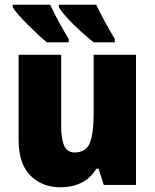

<svg xmlns="http://www.w3.org/2000/svg" viewBox="-20 -786 658 816"><path d="M558 -553V0H421L399 -69H389Q365 -28 325.5 -9Q286 10 237 10Q159 10 109 -40Q59 -90 59 -193V-553H240V-249Q240 -195 253 -166.5Q266 -138 297 -138Q347 -138 362.5 -180.5Q378 -223 378 -300V-553ZM389 -766Q402 -738 423.5 -698Q445 -658 468 -620V-606H378Q353 -626 322 -654Q291 -682 265.5 -710Q240 -738 230 -756V-766ZM193 -766Q206 -738 227.5 -698Q249 -658 272 -620V-606H179Q162 -620 140.5 -640Q119 -660 97 -682Q75 -704 58 -723.5Q41 -743 34 -756V-766Z"/></svg>

Font: Noto Sans SemiCondensed Black
Style: Regular
Weight: 900
Width: 4
Designer: Monotype Design Team
Foundry: Monotype Imaging Inc.
Version: Version 2.013; ttfautohint (v1.8.4.7-5d5b)